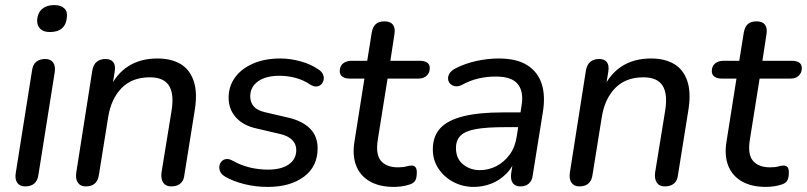

<svg xmlns="http://www.w3.org/2000/svg" viewBox="-20 -726 3173 755"><path d="M79 7Q58 7 48 -7Q38 -21 42 -46L106 -449Q109 -472 122.5 -483Q136 -494 158 -494Q179 -494 189 -480Q199 -466 195 -441L131 -38Q128 -16 115 -4.5Q102 7 79 7ZM176 -600Q151 -600 138 -613Q125 -626 126 -649Q129 -677 146.5 -691.5Q164 -706 193 -706Q219 -706 232.5 -693.5Q246 -681 243 -658Q241 -630 224 -615Q207 -600 176 -600Z M317 7Q296 7 286 -8Q276 -23 280 -48L343 -449Q347 -472 360.5 -483Q374 -494 395 -494Q416 -494 425.5 -481.5Q435 -469 431 -444L418 -365L412 -379Q437 -435 484.5 -465.5Q532 -496 599 -496Q653 -496 689.5 -474.5Q726 -453 741.5 -408Q757 -363 746 -294L705 -38Q703 -16 689.5 -4.5Q676 7 653 7Q632 7 622 -7.5Q612 -22 615 -47L655 -293Q665 -358 644 -390Q623 -422 569 -422Q499 -422 457.5 -379Q416 -336 405 -263L369 -39Q363 7 317 7Z M1033 9Q985 9 941 -2Q897 -13 866 -31Q852 -39 846.5 -50Q841 -61 842.5 -72Q844 -83 851 -91Q858 -99 869.5 -100.5Q881 -102 895 -94Q927 -76 962 -67.5Q997 -59 1034 -59Q1086 -59 1115.5 -79.5Q1145 -100 1145 -136Q1145 -160 1128.5 -176Q1112 -192 1082 -199L988 -221Q937 -232 908 -264Q879 -296 879 -342Q879 -386 903.5 -420.5Q928 -455 974 -475.5Q1020 -496 1083 -496Q1122 -496 1163 -484.5Q1204 -473 1232 -453Q1245 -445 1250 -433.5Q1255 -422 1252.5 -411.5Q1250 -401 1243 -394Q1236 -387 1224.5 -386Q1213 -385 1199 -394Q1174 -411 1143 -419.5Q1112 -428 1079 -428Q1025 -428 994.5 -406Q964 -384 964 -347Q964 -324 977.5 -308Q991 -292 1021 -285L1115 -263Q1170 -250 1199.5 -220Q1229 -190 1229 -143Q1229 -71 1175 -31Q1121 9 1033 9Z M1529 9Q1471 9 1433 -13.5Q1395 -36 1380 -76Q1365 -116 1374 -170L1413 -417H1355Q1337 -417 1326.5 -424.5Q1316 -432 1316 -446Q1316 -466 1329 -476.5Q1342 -487 1363 -487H1424L1442 -599Q1446 -621 1458 -631.5Q1470 -642 1492 -642Q1515 -642 1525 -629Q1535 -616 1531 -591L1515 -487H1630Q1649 -487 1659.5 -480Q1670 -473 1670 -458Q1670 -440 1658 -428.5Q1646 -417 1626 -417H1504L1466 -179Q1456 -119 1478 -93.5Q1500 -68 1545 -68Q1566 -68 1577.5 -71.5Q1589 -75 1598 -75Q1608 -75 1613.5 -69Q1619 -63 1619 -48Q1619 -24 1611.5 -14Q1604 -4 1589 0Q1578 4 1561 6.5Q1544 9 1529 9Z M1843 9Q1800 9 1763.5 -10Q1727 -29 1704.5 -62.5Q1682 -96 1682 -138Q1682 -190 1711 -221.5Q1740 -253 1801 -268.5Q1862 -284 1957 -284H2038L2029 -226H1967Q1894 -226 1852 -218.5Q1810 -211 1791.5 -193Q1773 -175 1773 -144Q1773 -102 1801 -79.5Q1829 -57 1867 -57Q1902 -57 1932.5 -73Q1963 -89 1984.5 -118.5Q2006 -148 2012 -190L2031 -311Q2040 -366 2016 -395.5Q1992 -425 1930 -425Q1895 -425 1862 -417.5Q1829 -410 1796 -392Q1782 -385 1770 -387Q1758 -389 1750.5 -396.5Q1743 -404 1742 -415Q1741 -426 1747.5 -437Q1754 -448 1771 -457Q1810 -477 1854.5 -486.5Q1899 -496 1941 -496Q2012 -496 2053.5 -469.5Q2095 -443 2110 -396.5Q2125 -350 2115 -287L2075 -38Q2073 -16 2060 -4.5Q2047 7 2026 7Q2006 7 1996.5 -6Q1987 -19 1990 -44L2002 -121L2010 -109Q1997 -69 1970.5 -42.5Q1944 -16 1911 -3.5Q1878 9 1843 9Z M2258 7Q2237 7 2227 -8Q2217 -23 2221 -48L2284 -449Q2288 -472 2301.5 -483Q2315 -494 2336 -494Q2357 -494 2366.5 -481.5Q2376 -469 2372 -444L2359 -365L2353 -379Q2378 -435 2425.5 -465.5Q2473 -496 2540 -496Q2594 -496 2630.5 -474.5Q2667 -453 2682.5 -408Q2698 -363 2687 -294L2646 -38Q2644 -16 2630.5 -4.5Q2617 7 2594 7Q2573 7 2563 -7.5Q2553 -22 2556 -47L2596 -293Q2606 -358 2585 -390Q2564 -422 2510 -422Q2440 -422 2398.5 -379Q2357 -336 2346 -263L2310 -39Q2304 7 2258 7Z M2992 9Q2934 9 2896 -13.5Q2858 -36 2843 -76Q2828 -116 2837 -170L2876 -417H2818Q2800 -417 2789.5 -424.5Q2779 -432 2779 -446Q2779 -466 2792 -476.5Q2805 -487 2826 -487H2887L2905 -599Q2909 -621 2921 -631.5Q2933 -642 2955 -642Q2978 -642 2988 -629Q2998 -616 2994 -591L2978 -487H3093Q3112 -487 3122.5 -480Q3133 -473 3133 -458Q3133 -440 3121 -428.5Q3109 -417 3089 -417H2967L2929 -179Q2919 -119 2941 -93.5Q2963 -68 3008 -68Q3029 -68 3040.5 -71.5Q3052 -75 3061 -75Q3071 -75 3076.5 -69Q3082 -63 3082 -48Q3082 -24 3074.5 -14Q3067 -4 3052 0Q3041 4 3024 6.5Q3007 9 2992 9Z"/></svg>

Font: Nunito ExtraLight Medium
Style: Italic
Weight: 500
Italic angle: -9°
Version: Version 3.602